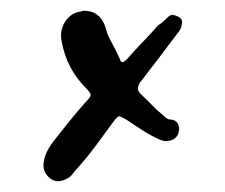

<svg xmlns="http://www.w3.org/2000/svg" viewBox="-20 -450 420 358"><path d="M136 -430Q166 -430 176 -401Q180 -385 188 -371Q196 -357 203 -341Q205 -334 208 -334Q211 -334 217 -340Q231 -356 246 -371.5Q261 -387 275 -403Q280 -406 284.5 -410Q289 -414 293 -418Q298 -423 303.5 -422Q309 -421 314 -418Q320 -414 319.5 -408Q319 -402 317 -397Q316 -395 314.5 -392.5Q313 -390 311 -388Q293 -364 276 -341.5Q259 -319 241 -296Q233 -284 242 -275Q253 -265 262.5 -255Q272 -245 283 -236Q286 -233 290 -230Q294 -227 299 -227Q312 -226 314 -211Q314 -193 298 -188Q291 -186 284.5 -187.5Q278 -189 271 -193Q256 -200 243.5 -208.5Q231 -217 217 -226Q204 -234 201 -233Q198 -232 190 -221Q174 -199 158 -177.5Q142 -156 124 -136Q120 -132 116 -126.5Q112 -121 107 -118Q100 -114 92.5 -112.5Q85 -111 77 -115Q61 -125 61 -143Q62 -156 67.5 -167Q73 -178 80 -187Q95 -206 109.5 -224Q124 -242 140 -260Q149 -269 149 -273Q149 -277 140 -286Q104 -322 95 -373Q91 -392 100.5 -408Q110 -424 127 -428Q130 -428 132.5 -429Q135 -430 136 -430Z"/></svg>

Font: Delicious Handrawn
Style: Regular
Weight: 400
Designer: Agung Rohmat
Foundry: Agung Rohmat
Version: Version 1.002; ttfautohint (v1.8.4.7-5d5b);gftools[0.9.27]